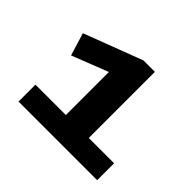

<svg xmlns="http://www.w3.org/2000/svg" viewBox="-153 -925 1148 1148"><g transform="rotate(45 421.0 -351.0)"><path d="M117 0V-143H374V-507L144 -417L100 -561L471 -702H568V-143H782V0Z"/></g></svg>

Font: Georama Extended
Style: Bold
Weight: 700
Width: 7
Designer: Jean-Baptiste Levee
Foundry: Production Type
Version: Version 1.000